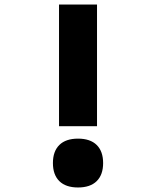

<svg xmlns="http://www.w3.org/2000/svg" viewBox="-20 -820 690 849"><path d="M241 -800H409V-262H241ZM325 9Q271 9 242.5 -19Q214 -47 214 -99Q214 -151 242.5 -179Q271 -207 325 -207Q379 -207 407.5 -179Q436 -151 436 -99Q436 -47 407.5 -19Q379 9 325 9Z"/></svg>

Font: Martian Mono SemiCondensed
Style: Bold
Weight: 700
Width: 4
Designer: Roman Shamin
Foundry: Evil Martians
Version: Version 1.000